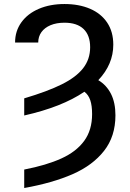

<svg xmlns="http://www.w3.org/2000/svg" viewBox="-20 -737 654 964"><path d="M432.6 -500Q432.6 -559.6 399.7 -591.3Q366.7 -623 303.7 -623Q263.7 -623 233.9 -610.6Q204.1 -598.1 188 -575.7Q171.9 -553.2 171.9 -523.4H55.7Q55.7 -581.1 87.4 -625Q119.1 -668.9 175.5 -692.9Q231.9 -716.8 303.7 -716.8Q376.5 -716.8 431.9 -693.1Q487.3 -669.4 518.1 -623.5Q548.8 -577.6 548.8 -512.7Q548.8 -414.1 473.6 -334.5Q515.1 -309.6 537.4 -265.4Q559.6 -221.2 559.6 -158.2Q559.6 -52.2 502.4 20.5Q445.3 93.3 344.5 137.5Q243.7 181.6 101.6 207V114.3Q214.4 92.3 288.8 58.3Q363.3 24.4 402.8 -29.8Q442.4 -84 442.4 -164.1Q442.4 -206.5 433.3 -233.6Q424.3 -260.7 403.8 -276.4Q291 -199.7 101.6 -157.2V-243.2Q218.3 -277.8 290 -313.5Q361.8 -349.1 397.2 -394.3Q432.6 -439.5 432.6 -500Z"/></svg>

Font: Pretendard Std Medium
Style: Regular
Weight: 500
Designer: Base glyphs from Inter by Rasmus Andersson; Hangeul glyphs from Noto Sans CJK(Source Han Sans) by Jang Soo-young and Kan
Foundry: Kil Hyung-jin
Version: Version 1.309